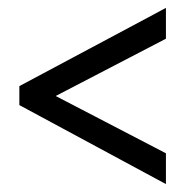

<svg xmlns="http://www.w3.org/2000/svg" viewBox="-20 -598 469 486"><path d="M400 -132 29 -332V-380L400 -578V-500L121 -355L400 -210Z"/></svg>

Font: Noto Sans Malayalam ExtraCondensed
Style: Regular
Weight: 400
Width: 2
Designer: Jelle Bosma - Monotype Design Team
Foundry: Monotype Imaging Inc.
Version: Version 2.104; ttfautohint (v1.8.4.7-5d5b)